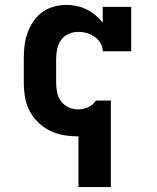

<svg xmlns="http://www.w3.org/2000/svg" viewBox="-20 -548 640 783"><path d="M300 215V8H298Q268 8 239 3Q210 -2 183.5 -15Q157 -28 135.5 -49Q114 -70 100.5 -96Q87 -122 82 -151.5Q77 -181 77 -210V-310Q77 -336 80 -362Q83 -388 92 -413Q101 -438 115.5 -460Q130 -482 151 -497.5Q172 -513 198 -520.5Q224 -528 250 -528Q271 -528 292.5 -523.5Q314 -519 333.5 -509.5Q353 -500 369.5 -486Q386 -472 399 -455V-520H515V-339H399Q399 -357 389.5 -372.5Q380 -388 366 -398Q352 -408 334.5 -413Q317 -418 299 -418Q279 -418 260.5 -410Q242 -402 230 -386Q218 -370 213.5 -350Q209 -330 209 -310V-210Q209 -190 213 -170.5Q217 -151 229 -135Q241 -119 259.5 -110.5Q278 -102 298 -102Q319 -102 339 -110.5Q359 -119 370 -137L371 -138H432V215Z"/></svg>

Font: Iosevka Etoile Extrabold
Style: Regular
Weight: 800
Designer: Belleve Invis
Foundry: Belleve Invis
Version: Version 22.1.2; ttfautohint (v1.8.4)